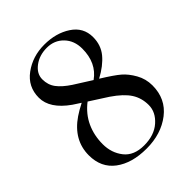

<svg xmlns="http://www.w3.org/2000/svg" viewBox="-231 -953 1105 1105"><g transform="rotate(-45 321.5 -400.0)"><path d="M51 -188Q51 -312 167 -391Q195 -410 236 -431L190 -461Q82 -537 82 -626Q82 -715 153.5 -767.5Q225 -820 320 -820Q415 -820 482.5 -775.5Q550 -731 550 -652Q550 -587 512 -541Q474 -495 405 -458Q481 -411 512.5 -384Q544 -357 569.5 -312Q595 -267 595 -214Q595 -105 514 -42.5Q433 20 314 20Q195 20 123 -34Q51 -88 51 -188ZM374 -342 265 -412Q208 -368 180.5 -308Q153 -248 153 -177Q153 -106 193.5 -54.5Q234 -3 317 -3Q400 -3 450 -47.5Q500 -92 500 -149Q500 -206 471.5 -250.5Q443 -295 374 -342ZM271 -542 377 -475Q459 -533 459 -649Q459 -714 419 -755.5Q379 -797 318 -797Q257 -797 214 -764.5Q171 -732 171 -686.5Q171 -641 196 -608Q221 -575 271 -542Z"/></g></svg>

Font: Prata
Style: Regular
Weight: 400
Designer: Cyreal (www.cyreal.org)
Foundry: Cyreal (www.cyreal.org)
Version: Version 1.010